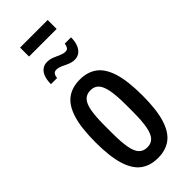

<svg xmlns="http://www.w3.org/2000/svg" viewBox="-279 -901 954 954"><g transform="rotate(-45 198.0 -424.5)"><path d="M198 12Q143 12 106.5 -15.5Q70 -43 51.5 -103.5Q33 -164 33 -263Q33 -363 51.5 -423.5Q70 -484 106.5 -511.5Q143 -539 198 -539Q253 -539 289.5 -511.5Q326 -484 344.5 -423.5Q363 -363 363 -263Q363 -164 344.5 -103.5Q326 -43 289.5 -15.5Q253 12 198 12ZM198 -63Q225 -63 241 -80Q257 -97 264.5 -135.5Q272 -174 272 -238V-288Q272 -353 264.5 -391.5Q257 -430 241 -447Q225 -464 198 -464Q171 -464 154.5 -447Q138 -430 131 -391.5Q124 -353 124 -288V-238Q124 -174 131 -135.5Q138 -97 154.5 -80Q171 -63 198 -63ZM81 -624Q81 -653 88.5 -673.5Q96 -694 110.5 -705Q125 -716 145 -716Q164 -716 181.5 -709Q199 -702 215.5 -694.5Q232 -687 246 -687Q259 -687 264.5 -695.5Q270 -704 272 -718H316Q316 -689 308 -668.5Q300 -648 285.5 -637Q271 -626 251 -626Q232 -626 215 -633.5Q198 -641 182 -648.5Q166 -656 150 -656Q137 -656 131 -646.5Q125 -637 124 -624ZM101 -798V-861H295V-798Z"/></g></svg>

Font: Archivo ExtraCondensed Medium
Style: Regular
Weight: 500
Width: 2
Designer: Hector Gatti
Foundry: Omnibus-Type
Version: Version 2.001